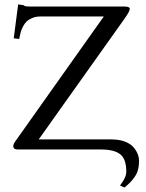

<svg xmlns="http://www.w3.org/2000/svg" viewBox="-20 -675 659 867"><path d="M484.4 -45.4Q518.6 -45.4 543.9 -35.6Q569.3 -25.9 582.5 -10.5Q595.7 4.9 601.8 20.5Q607.9 36.1 607.9 51.8Q607.9 74.2 603 92Q598.1 109.9 587.6 124.5Q577.1 139.2 567.6 148.9Q558.1 158.7 542 171.9L522 162.6Q550.3 126.5 550.3 100.1Q550.3 43 522.7 21.5Q495.1 0 435.5 0H59.6Q40 0 40 -15.6Q40 -23.9 49.3 -37.1L448.7 -600.6H162.6Q142.1 -600.6 125.7 -593.8Q109.4 -586.9 100.1 -577.9Q90.8 -568.8 83.7 -554.9Q76.7 -541 74.2 -532.2Q71.8 -523.4 69.3 -511.5Q66.9 -499.5 66.9 -499L42 -502L62 -655.3L86.9 -651.4Q89.8 -645.5 114.3 -645.5H541.5Q563.5 -645.5 565.9 -637.2V-634.8Q565.9 -624 543.5 -592.3L154.8 -45.4Z"/></svg>

Font: Libertinage
Style: b
Weight: 400
Designer: OSP
Foundry: OSP
Version: Version 1.0; 2008; OFL relea